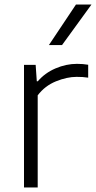

<svg xmlns="http://www.w3.org/2000/svg" viewBox="-20 -828 424 848"><path d="M86 0V-541.5H137.5L142.5 -469H147Q178 -505.5 225 -525.8Q272 -546 320 -546Q346.5 -546 369.5 -542V-485Q357 -487 344.5 -487.8Q332 -488.5 318 -488.5Q276 -488.5 227.2 -468.8Q178.5 -449 146.5 -407V0ZM196 -629 315.5 -808H384L254 -629Z"/></svg>

Font: Encode Sans SmExp Lt
Style: Regular
Weight: 300
Width: 6
Designer: Multiple Designers
Foundry: Impallari Type
Version: Version 3.002; ttfautohint (v1.8.3) -l 8 -r 50 -G 200 -x 14 